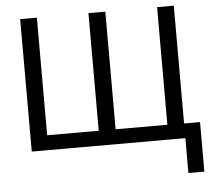

<svg xmlns="http://www.w3.org/2000/svg" viewBox="-59 -778 1139 1031"><g transform="rotate(-5 510.5 -263.0)"><path d="M1001 -79V188H915V0H87V-714H177V-80H455V-714H546V-80H825V-714H915V-79Z"/></g></svg>

Font: Advent Sans Logo
Style: Regular
Weight: 400
Designer: Types & Symbols
Foundry: Types & Symbols
Version: Version 1.002